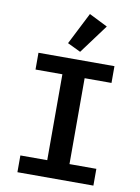

<svg xmlns="http://www.w3.org/2000/svg" viewBox="-103 -1037 805 1105"><g transform="rotate(10 300.0 -484.5)"><path d="M522 0V-98H365V-600H522V-698H78V-600H235V-98H78V0ZM439 -915 331 -969 236 -782 313 -745Z"/></g></svg>

Font: IBM Mono SemiBold
Style: Regular
Weight: 600
Monospace: yes
Designer: Mike Abbink, Paul van der Laan, Pieter van Rosmalen
Foundry: Bold Monday
Version: Version 2.3